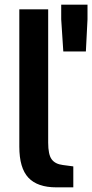

<svg xmlns="http://www.w3.org/2000/svg" viewBox="-20 -803 396 825"><path d="M63 -173V-763H187V-190Q187 -139 202 -118.5Q217 -98 250 -94L295 -88V2H222Q141 2 102 -39.5Q63 -81 63 -173ZM243 -720V-783H356V-720L349 -582H252Z"/></svg>

Font: Exo SemiBold
Style: Regular
Weight: 600
Designer: Natanael Gama
Foundry: Natanael Gama
Version: Version 1.500